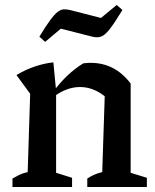

<svg xmlns="http://www.w3.org/2000/svg" viewBox="-20 -750 622 770"><path d="M30 0V-34Q42 -41 56 -48Q70 -55 91 -60L101 -374L46 -449Q116 -491 194 -500L205 -386V-57L269 -37V0ZM330 0V-34Q342 -42 356 -48.5Q370 -55 390 -60L400 -364L504 -415V-57L569 -37V0ZM198 -364 195 -384Q221 -419 250.5 -447Q280 -475 314 -496Q322 -497 329 -497.5Q336 -498 343 -498Q392 -498 432 -477.5Q472 -457 504 -415L400 -364Q353 -401 301 -401Q249 -401 198 -364ZM161 -582 138 -603Q164 -646 181.5 -669.5Q199 -693 211.5 -702.5Q224 -712 235.5 -712.5Q247 -713 260 -710L385 -678L448 -730L471 -710Q439 -657 419.5 -632.5Q400 -608 384.5 -603Q369 -598 350 -603L224 -635Z"/></svg>

Font: Piazzolla 24pt SemiBold
Style: Regular
Weight: 600
Designer: Juan Pablo del Peral
Foundry: Huerta Tipografica
Version: Version 2.005